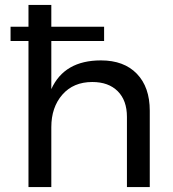

<svg xmlns="http://www.w3.org/2000/svg" viewBox="-20 -762 705 782"><path d="M590 -311V0H497V-286Q497 -353 459.5 -390.5Q422 -428 356 -428Q279 -428 234 -376.5Q189 -325 189 -244V0H96V-595H23V-653H96V-742H189V-653H404V-595H189V-399Q242 -516 391 -516Q485 -516 537.5 -461.5Q590 -407 590 -311Z"/></svg>

Font: Montserrat
Style: Regular
Weight: 400
Designer: Julieta Ulanovsky
Foundry: Julieta Ulanovsky
Version: Version 6.001